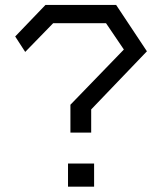

<svg xmlns="http://www.w3.org/2000/svg" viewBox="-20 -716 640 758"><path d="M159.5 -696.5 40 -572 79.5 -511 190 -624.5H398.5L469 -520.5L258 -302.5V-192.5H340V-284L560 -513.5L438.5 -696.5ZM248.5 21H351.5V-70.5H248.5Z"/></svg>

Font: Kode
Style: Regular
Weight: 400
Monospace: yes
Designer: Isa Ozler
Foundry: Kadena LLC
Version: Version 1.000;gftools[0.9.28]